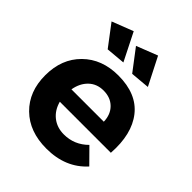

<svg xmlns="http://www.w3.org/2000/svg" viewBox="-215 -894 1026 1026"><g transform="rotate(45 298.5 -381.0)"><path d="M274.9 -610.8 166 -601.1 75.2 -721.2 195.8 -768.1ZM460 -610.8 351.1 -601.1 259.8 -721.2 379.9 -768.1ZM305.2 -543Q444.3 -543 511.7 -457.5Q579.1 -372.1 568.8 -222.2H183.1Q196.8 -171.4 233.4 -142.6Q270 -113.8 321.8 -113.8Q400.9 -113.8 458 -170.9L539.1 -88.9Q453.6 5.9 309.1 5.9Q180.7 5.9 104.2 -69.1Q27.8 -144 27.8 -267.1Q27.8 -391.1 104.7 -467Q181.6 -543 305.2 -543ZM180.2 -313H424.8Q423.3 -366.2 391.1 -398.2Q358.9 -430.2 306.2 -430.2Q255.9 -430.2 222.7 -398.4Q189.5 -366.7 180.2 -313Z"/></g></svg>

Font: Montserrat arm SemiBold
Style: Regular
Weight: 600
Designer: Julieta Ulanovsky
Foundry: Julieta Ulanovsky
Version: Version 6.000;PS 006.000;hotconv 1.0.88;makeotf.lib2.5.64775